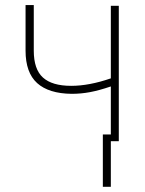

<svg xmlns="http://www.w3.org/2000/svg" viewBox="-20 -553 568 752"><path d="M445.3 0H414.1V178.7H382.8V-26.4H414.1V-214.4Q367.7 -198.7 332.3 -192.1Q296.9 -185.5 260.7 -185.5Q170.9 -186.5 125.5 -227.5Q80.1 -268.6 80.1 -354.5V-533.2H112.3V-354.5Q112.3 -281.7 148.2 -249.3Q184.1 -216.8 258.8 -216.8Q329.1 -216.8 414.1 -246.1V-530.3H445.3Z"/></svg>

Font: Pretendard Thin
Style: Regular
Weight: 100
Designer: Base glyphs from Inter by Rasmus Andersson; Hangeul glyphs from Noto Sans CJK(Source Han Sans) by Jang Soo-young and Kan
Foundry: Kil Hyung-jin
Version: Version 1.309